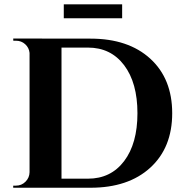

<svg xmlns="http://www.w3.org/2000/svg" viewBox="-20 -881 868 901"><path d="M279.3 -795.4V-860.8H553.2V-795.4ZM42 -700.2 404.8 -699.7Q582 -699.7 685.1 -605.7Q788.1 -511.7 788.1 -349.6Q788.1 -188 685.1 -94Q582 0 404.8 0H42V-9.8H54.7Q81.1 -9.8 99.6 -28.3Q118.2 -46.9 118.7 -72.8V-632.8Q116.2 -657.2 98.1 -673.6Q80.1 -689.9 55.2 -689.9H42.5ZM268.6 -657.7V-42.5H392.6Q500 -42.5 562.5 -125Q625 -207.5 625 -349.6Q625 -492.2 562.5 -575Q500 -657.7 392.6 -657.7Z"/></svg>

Font: Cinzel Decorative Bold
Style: Regular
Weight: 700
Designer: Natanael Gama
Version: Version 1.001;PS 001.001;hotconv 1.0.56;makeotf.lib2.0.21325